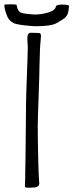

<svg xmlns="http://www.w3.org/2000/svg" viewBox="-71 -858 338 885"><path d="M44 -3 45 -35 47 -166 49 -376Q49 -406 53 -512Q54 -537 56 -593.5Q58 -650 56 -660L55 -681Q55 -707 71 -707L108 -706Q118 -706 118 -692Q118 -687 117 -680.5Q116 -674 116 -668Q113 -646 111 -555Q111 -527 107 -413Q103 -303 103 -279Q103 -221 105 -132.5Q107 -44 109 -27Q110 -21 110 -13Q110 -6 107.5 -3Q105 0 100 3Q94 7 69 7Q65 7 56.5 7Q48 7 46 5Q44 3 44 -3ZM-9 -752Q-28 -762 -36 -779Q-51 -814 -51 -835Q-51 -837 -44.5 -837.5Q-38 -838 -22 -838Q-1 -838 3 -836.5Q7 -835 7 -828Q11 -809 23 -801Q34 -794 89 -791Q120 -791 150 -800Q185 -810 187 -830Q191 -836 214 -837Q247 -836 247 -831Q247 -818 243 -801Q239 -784 226 -774Q213 -764 187 -750Q162 -737 91 -737Q10 -742 -9 -752Z"/></svg>

Font: Barriecito
Style: Regular
Weight: 400
Designer: Pablo Cosgaya & Sergio Jiménez
Foundry: Pablo Cosgaya & Sergio Jiménez
Version: Version 1.001